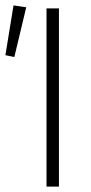

<svg xmlns="http://www.w3.org/2000/svg" viewBox="-43 -690 335 710"><path d="M129 0V-659H175V0ZM-23 -486 7 -670 54 -663 10 -479Z"/></svg>

Font: CV Source Sans Light
Style: Regular
Weight: 300
Designer: Paul D. Hunt
Foundry: Adobe Systems Incorporated
Version: Version 3.001